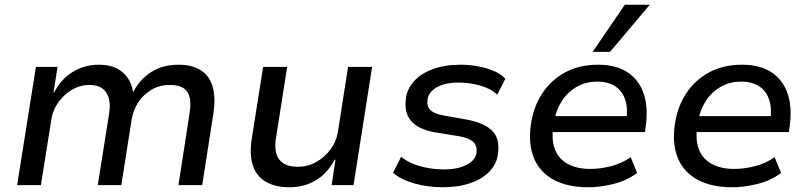

<svg xmlns="http://www.w3.org/2000/svg" viewBox="-20 -778 3399 807"><path d="M52 0 131 -497H222L205 -390H208Q236 -445 285.5 -475.5Q335 -506 395 -506Q459 -506 495.5 -474Q532 -442 539 -392L541 -393Q568 -445 616 -475.5Q664 -506 731 -506Q787 -506 823.5 -483Q860 -460 873.5 -414.5Q887 -369 877 -302L830 0H730L776 -297Q783 -337 778 -364.5Q773 -392 753 -406.5Q733 -421 694 -421Q651 -421 617 -401Q583 -381 561.5 -348.5Q540 -316 533 -274L490 0H391L438 -297Q445 -337 437.5 -364.5Q430 -392 410 -406.5Q390 -421 356 -421Q324 -421 296.5 -408Q269 -395 248 -374.5Q227 -354 213.5 -329Q200 -304 196 -277L152 0Z M1196 9Q1136 9 1096.5 -14.5Q1057 -38 1042.5 -83.5Q1028 -129 1038 -194L1086 -497H1187L1140 -198Q1134 -163 1140.5 -135.5Q1147 -108 1169.5 -92.5Q1192 -77 1232 -77Q1274 -77 1310 -97.5Q1346 -118 1370 -151Q1394 -184 1400 -222L1443 -497H1544L1466 0H1374L1390 -107H1387Q1355 -48 1306.5 -19.5Q1258 9 1196 9Z M1842 9Q1778 9 1721.5 -7Q1665 -23 1632 -52L1666 -119Q1689 -100 1719 -88.5Q1749 -77 1781.5 -71.5Q1814 -66 1845 -66Q1905 -66 1942 -85.5Q1979 -105 1983 -137Q1986 -165 1969.5 -181Q1953 -197 1912 -205L1807 -222Q1739 -234 1708.5 -269Q1678 -304 1686 -364Q1691 -404 1719.5 -436Q1748 -468 1798 -487Q1848 -506 1916 -506Q1952 -506 1988 -499.5Q2024 -493 2055 -480Q2086 -467 2104 -447L2070 -380Q2041 -407 1996.5 -419Q1952 -431 1908 -431Q1850 -431 1815.5 -411Q1781 -391 1777 -359Q1773 -332 1788.5 -316Q1804 -300 1843 -293L1944 -275Q2017 -261 2049.5 -227.5Q2082 -194 2073 -131Q2068 -90 2038 -58Q2008 -26 1957.5 -8.5Q1907 9 1842 9Z M2453 9Q2365 9 2307 -22.5Q2249 -54 2224.5 -112.5Q2200 -171 2211 -252Q2221 -326 2257.5 -383Q2294 -440 2354 -473Q2414 -506 2494 -506Q2570 -506 2618.5 -473.5Q2667 -441 2686 -383Q2705 -325 2694 -246L2691 -223H2283L2293 -290H2634L2612 -268Q2620 -320 2608.5 -357Q2597 -394 2567 -414.5Q2537 -435 2490 -435Q2443 -435 2405 -413.5Q2367 -392 2342.5 -355Q2318 -318 2310 -271L2306 -250Q2297 -192 2312 -151.5Q2327 -111 2365.5 -89.5Q2404 -68 2461 -68Q2502 -68 2546.5 -79Q2591 -90 2631 -117L2658 -51Q2615 -19 2559.5 -5Q2504 9 2453 9ZM2471 -560 2606 -758H2711L2544 -560Z M3058 9Q2970 9 2912 -22.5Q2854 -54 2829.5 -112.5Q2805 -171 2816 -252Q2826 -326 2862.5 -383Q2899 -440 2959 -473Q3019 -506 3099 -506Q3175 -506 3223.5 -473.5Q3272 -441 3291 -383Q3310 -325 3299 -246L3296 -223H2888L2898 -290H3239L3217 -268Q3225 -320 3213.5 -357Q3202 -394 3172 -414.5Q3142 -435 3095 -435Q3048 -435 3010 -413.5Q2972 -392 2947.5 -355Q2923 -318 2915 -271L2911 -250Q2902 -192 2917 -151.5Q2932 -111 2970.5 -89.5Q3009 -68 3066 -68Q3107 -68 3151.5 -79Q3196 -90 3236 -117L3263 -51Q3220 -19 3164.5 -5Q3109 9 3058 9Z"/></svg>

Font: Nunito Sans 7pt Medium
Style: Italic
Weight: 500
Italic angle: -9°
Designer: Vernon Adams
Foundry: Vernon Adams
Version: Version 3.101;gftools[0.9.27]